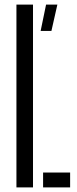

<svg xmlns="http://www.w3.org/2000/svg" viewBox="-20 -820 338 840"><path d="M51.9 0V-800H124.4V0ZM168.5 0V-65.2H286.8V0ZM157.8 -684.8 181.6 -800H231L205 -684.8Z"/></svg>

Font: Big Shoulders Stencil Display SC Thin
Style: Regular
Weight: 100
Designer: Patric King
Foundry: XO Type Co
Version: Version 2.001